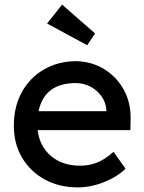

<svg xmlns="http://www.w3.org/2000/svg" viewBox="-20 -802 626 832"><path d="M317 10Q236 10 173.5 -24.5Q111 -59 75.5 -119Q40 -179 40 -257Q40 -340 74.5 -402.5Q109 -465 169.5 -500.5Q230 -536 308 -537Q376 -536 430.5 -503Q485 -470 516.5 -413Q548 -356 546 -282L545 -238H143Q152 -167 201.5 -125.5Q251 -84 327 -84Q366 -84 399.5 -97Q433 -110 472 -144L524 -71Q487 -35 430 -12.5Q373 10 317 10ZM308 -442Q173 -442 147 -320H441V-327Q438 -360 419 -386Q400 -412 371 -427Q342 -442 308 -442ZM358 -606 184 -700 249 -782 392 -657Z"/></svg>

Font: Lexend Deca
Style: Regular
Weight: 400
Designer: Bonnie Shaver-Troup, Thomas Jockin
Foundry: Lexend
Version: Version 1.008; ttfautohint (v1.8.4.7-5d5b)